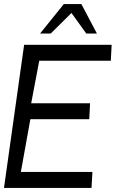

<svg xmlns="http://www.w3.org/2000/svg" viewBox="-30 -919 588 939"><path d="M-10.5 0 88 -700H516L512 -622H162L122.5 -414H410.5L406.5 -336H118.5L72 -78H422L417.5 0ZM368 -899 444 -755H392L319.5 -855.5L218 -755H166L282 -899Z"/></svg>

Font: Urbanist
Style: Italic
Weight: 400
Italic angle: -8°
Designer: Corey Hu
Foundry: Corey Hu
Version: Version 1.330; ttfautohint (v1.8.4.7-5d5b)